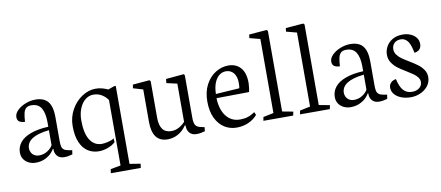

<svg xmlns="http://www.w3.org/2000/svg" viewBox="-71 -913 3152 1371"><g transform="rotate(-10 1505.0 -228.0)"><path d="M258.8 -63.5H262.7V-56.6Q262.7 -29.8 280 -10.5Q297.4 8.8 331.1 8.8Q344.2 8.8 354.5 7.1Q364.7 5.4 379.4 1.5L389.2 -1L393.6 -30.3L365.2 -35.6Q343.8 -39.1 333.3 -48.3Q322.8 -57.6 319.6 -72.3Q316.4 -86.9 316.4 -112.3V-283.7Q316.4 -360.4 287.6 -396.2Q258.8 -432.1 195.8 -432.1Q160.6 -432.1 124.5 -418Q88.4 -403.8 64.9 -380.6Q41.5 -357.4 41.5 -332.5Q41.5 -307.6 57.6 -298.1Q73.7 -288.6 96.7 -288.6Q99.1 -328.6 104.5 -351.1Q109.9 -373.5 122.8 -385.3Q135.7 -397 160.6 -397Q210.9 -397 232.7 -360.8Q254.4 -324.7 254.4 -257.8V-225.1Q177.7 -221.7 125.7 -202.4Q73.7 -183.1 48.1 -151.1Q22.5 -119.1 22.5 -77.6Q22.5 -50.3 36.4 -29.8Q50.3 -9.3 73.2 1.5Q96.2 12.2 123 12.2Q158.2 12.2 186.3 -0.2Q214.4 -12.7 232.4 -30Q250.5 -47.4 258.8 -63.5ZM254.4 -91.3Q241.2 -67.9 214.4 -51.3Q187.5 -34.7 155.3 -34.7Q135.7 -34.7 121.1 -43.5Q106.4 -52.2 98.9 -66.7Q91.3 -81.1 91.3 -96.2Q91.3 -182.6 254.4 -200.2Z M701.2 -34.7 699.2 -62Q682.6 -50.8 656 -44.4Q629.4 -38.1 610.4 -38.1Q556.2 -38.1 525.1 -86.2Q494.1 -134.3 494.1 -228.5Q494.1 -276.9 509.8 -314.9Q525.4 -353 551.8 -374Q578.1 -395 609.9 -395Q645.5 -395 672.4 -377.9Q699.2 -360.8 714.4 -337.4V136.7L640.6 150.4L636.7 179.2H853.5L857.9 149.4L779.3 136.7V-428.7H768.1L722.2 -412.6Q707.5 -420.4 683.6 -427.2Q659.7 -434.1 633.8 -434.1Q582.5 -434.1 534.4 -402.6Q486.3 -371.1 456.3 -316.9Q426.3 -262.7 426.3 -198.7Q426.3 -127.9 446.5 -81.1Q466.8 -34.2 501.7 -12Q536.6 10.3 581.1 10.3Q612.3 10.3 645.8 -1.7Q679.2 -13.7 701.2 -34.7Z M968.3 -134.3Q968.3 11.7 1079.6 11.7Q1119.6 11.7 1155 -7.8Q1190.4 -27.3 1215.3 -64.5H1221.2V-58.6Q1221.2 -28.8 1238.8 -9.3Q1256.3 10.3 1288.1 10.3Q1305.2 10.3 1318.8 7.8Q1332.5 5.4 1349.6 0.5L1353 -28.3L1326.7 -34.2Q1298.8 -39.6 1288.6 -55.9Q1278.3 -72.3 1278.3 -108.9V-418.5L1271.5 -426.8L1141.6 -415L1138.7 -385.7L1215.3 -368.2V-91.3Q1196.3 -70.3 1170.7 -56.2Q1145 -42 1114.7 -42Q1030.8 -42 1030.8 -154.8V-418.5L1022.9 -426.8L901.4 -416.5L897.5 -390.6L968.3 -369.6Z M1730 -50.8 1720.7 -72.3Q1693.4 -53.7 1668.5 -45.9Q1643.6 -38.1 1612.8 -38.1Q1566.9 -38.1 1535.6 -63Q1504.4 -87.9 1489 -128.4Q1473.6 -168.9 1472.7 -217.3L1709 -220.2Q1712.4 -232.9 1714.8 -252.7Q1717.3 -272.5 1717.3 -284.2Q1717.3 -358.4 1684.3 -395.5Q1651.4 -432.6 1595.2 -432.6Q1546.9 -432.6 1502.7 -405.5Q1458.5 -378.4 1431.2 -326.7Q1403.8 -274.9 1403.8 -205.1Q1403.8 -133.8 1427.7 -84.2Q1451.7 -34.7 1491.5 -10Q1531.2 14.6 1579.1 14.6Q1626 14.6 1665 -2.9Q1704.1 -20.5 1730 -50.8ZM1648.4 -297.9Q1648.4 -268.6 1645 -258.8L1473.6 -247.6Q1474.6 -295.4 1488 -328.6Q1501.5 -361.8 1523.2 -378.4Q1544.9 -395 1571.3 -395Q1606.9 -395 1627.7 -368.7Q1648.4 -342.3 1648.4 -297.9Z M1990.2 0 1996.1 -27.8 1917.5 -42.5V-627L1909.2 -634.8L1781.2 -624.5L1778.3 -599.1L1854.5 -579.1V-42.5L1779.3 -26.9L1774.4 0Z M2255.9 0 2261.7 -27.8 2183.1 -42.5V-627L2174.8 -634.8L2046.9 -624.5L2043.9 -599.1L2120.1 -579.1V-42.5L2044.9 -26.9L2040 0Z M2542 -63.5H2545.9V-56.6Q2545.9 -29.8 2563.2 -10.5Q2580.6 8.8 2614.3 8.8Q2627.4 8.8 2637.7 7.1Q2647.9 5.4 2662.6 1.5L2672.4 -1L2676.8 -30.3L2648.4 -35.6Q2627 -39.1 2616.5 -48.3Q2606 -57.6 2602.8 -72.3Q2599.6 -86.9 2599.6 -112.3V-283.7Q2599.6 -360.4 2570.8 -396.2Q2542 -432.1 2479 -432.1Q2443.8 -432.1 2407.7 -418Q2371.6 -403.8 2348.1 -380.6Q2324.7 -357.4 2324.7 -332.5Q2324.7 -307.6 2340.8 -298.1Q2356.9 -288.6 2379.9 -288.6Q2382.3 -328.6 2387.7 -351.1Q2393.1 -373.5 2406 -385.3Q2418.9 -397 2443.8 -397Q2494.1 -397 2515.9 -360.8Q2537.6 -324.7 2537.6 -257.8V-225.1Q2460.9 -221.7 2408.9 -202.4Q2356.9 -183.1 2331.3 -151.1Q2305.7 -119.1 2305.7 -77.6Q2305.7 -50.3 2319.6 -29.8Q2333.5 -9.3 2356.4 1.5Q2379.4 12.2 2406.2 12.2Q2441.4 12.2 2469.5 -0.2Q2497.6 -12.7 2515.6 -30Q2533.7 -47.4 2542 -63.5ZM2537.6 -91.3Q2524.4 -67.9 2497.6 -51.3Q2470.7 -34.7 2438.5 -34.7Q2418.9 -34.7 2404.3 -43.5Q2389.6 -52.2 2382.1 -66.7Q2374.5 -81.1 2374.5 -96.2Q2374.5 -182.6 2537.6 -200.2Z M2987.8 -103.5Q2987.8 -133.3 2971.9 -156.7Q2956.1 -180.2 2933.3 -197.3Q2910.6 -214.4 2873.5 -236.8Q2840.8 -256.3 2821.5 -270.3Q2802.2 -284.2 2789.3 -302.2Q2776.4 -320.3 2776.4 -341.8Q2776.4 -369.1 2793.9 -386Q2811.5 -402.8 2841.3 -402.8Q2866.7 -402.8 2886 -382.6Q2905.3 -362.3 2917 -310.5L2920.9 -291.5Q2944.3 -293.5 2958.3 -307.4Q2972.2 -321.3 2972.2 -348.1Q2972.2 -372.6 2957.5 -392.1Q2942.9 -411.6 2917.2 -422.9Q2891.6 -434.1 2859.9 -434.1Q2815.9 -434.1 2785.4 -416Q2754.9 -397.9 2739.7 -369.6Q2724.6 -341.3 2724.6 -311Q2724.6 -278.8 2741.2 -253.7Q2757.8 -228.5 2781 -210.9Q2804.2 -193.4 2842.3 -170.4Q2872.6 -151.9 2889.9 -139.6Q2907.2 -127.4 2918.7 -111.8Q2930.2 -96.2 2930.2 -78.1Q2930.2 -52.7 2909.7 -36.1Q2889.2 -19.5 2857.4 -19.5Q2818.4 -19.5 2794.4 -45.4Q2770.5 -71.3 2758.3 -128.9Q2735.8 -126.5 2721.2 -111.8Q2706.5 -97.2 2706.5 -75.2Q2706.5 -48.8 2724.1 -27.8Q2741.7 -6.8 2772.5 5.1Q2803.2 17.1 2841.8 17.1Q2879.4 17.1 2913.1 1.7Q2946.8 -13.7 2967.3 -41Q2987.8 -68.4 2987.8 -103.5Z"/></g></svg>

Font: Neuton Light
Style: Regular
Weight: 300
Designer: Brian M Zick
Foundry: Brian M Zick
Version: Version 1.560